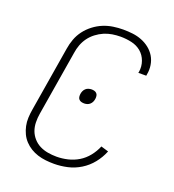

<svg xmlns="http://www.w3.org/2000/svg" viewBox="-136 -849 872 962"><g transform="rotate(20 300.0 -367.5)"><path d="M260 8Q237 8 215 5.5Q193 3 172.5 -3.5Q152 -10 134 -21Q116 -32 101.5 -47.5Q87 -63 78 -82Q69 -101 64.5 -122Q60 -143 61 -165.5Q62 -188 66 -211L123 -556Q127 -582 136.5 -608Q146 -634 163 -656.5Q180 -679 203 -696.5Q226 -714 251.5 -724.5Q277 -735 304 -739Q331 -743 357 -743Q383 -743 408 -740Q433 -737 456 -728Q479 -719 498 -704Q517 -689 529.5 -668.5Q542 -648 546 -622.5Q550 -597 545 -572Q545 -570 544.5 -568.5Q544 -567 544 -565H502Q502 -566 502 -567.5Q502 -569 503 -570Q508 -600 498 -628Q488 -656 466.5 -674Q445 -692 416 -698.5Q387 -705 357 -705Q335 -705 313 -701.5Q291 -698 270 -689Q249 -680 230 -665.5Q211 -651 197.5 -632.5Q184 -614 176 -592.5Q168 -571 165 -549L108 -204Q104 -181 104.5 -157Q105 -133 112.5 -112.5Q120 -92 135 -75Q150 -58 170 -48Q190 -38 213 -34Q236 -30 260 -30Q289 -30 319 -37Q349 -44 375.5 -60Q402 -76 422 -101Q442 -126 454 -155L494 -143Q480 -108 456 -78Q432 -48 399.5 -28Q367 -8 331 0Q295 8 260 8ZM299 -328Q291 -328 283.5 -330Q276 -332 271 -337.5Q266 -343 265 -350.5Q264 -358 265 -366Q266 -374 269.5 -382Q273 -390 279.5 -396Q286 -402 294.5 -404.5Q303 -407 311 -407Q318 -407 325.5 -405Q333 -403 338 -397.5Q343 -392 344 -384.5Q345 -377 344 -369Q343 -361 339.5 -353Q336 -345 329.5 -339Q323 -333 315 -330.5Q307 -328 299 -328Z"/></g></svg>

Font: Iosevka Curly XLtEx
Style: Italic
Weight: 200
Width: 7
Italic angle: -9°
Monospace: yes
Designer: Belleve Invis
Foundry: Belleve Invis
Version: Version 11.1.0; ttfautohint (v1.8.3)